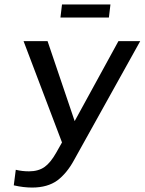

<svg xmlns="http://www.w3.org/2000/svg" viewBox="-20 -834 651 864"><path d="M611 -649H513L316 -289L194 -649H86L259 -193L233 -147C216 -117 199 -96 181 -83C163 -70 139 -63 111 -63C91 -63 71 -65 51 -70L42 0C72 7 99 10 125 10C171 10 209 -1 238 -22C266 -43 292 -74 314 -115ZM470 -755 477 -814H259L252 -755Z"/></svg>

Font: Gamestation Text
Style: Italic
Weight: 400
Designer: Jonas Hecksher
Foundry: Jonas Hecksher, Playtypeª, e-types AS
Version: Version 1.003